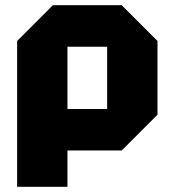

<svg xmlns="http://www.w3.org/2000/svg" viewBox="-20 -580 663 740"><path d="M46 140V-422L184 -560H449L587 -422V-138L449 0H240V140ZM393 -400H240V-160H393Z"/></svg>

Font: Tektur ExtraBold
Style: Regular
Weight: 800
Designer: Adam Jagosz
Foundry: Adam Jagosz
Version: Version 1.005;gftools[0.9.30]